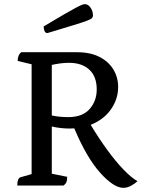

<svg xmlns="http://www.w3.org/2000/svg" viewBox="-20 -892 699 923"><path d="M63 0Q63 -35 79 -40L132 -55V-583L65 -599Q65 -628 82 -641H349Q414 -641 458 -618.5Q502 -596 525 -558Q548 -520 548 -474Q548 -416 513.5 -366.5Q479 -317 416 -292Q455 -227 495.5 -171.5Q536 -116 573.5 -77Q611 -38 641 -21Q627 -8 609 1.5Q591 11 573 11Q527 11 462 -61Q397 -133 337 -275Q326 -274 315 -274Q295 -274 272 -276.5Q249 -279 229 -284V-57L303 -42Q303 -26 299.5 -17Q296 -8 285 0ZM312 -590Q289 -590 268 -587Q247 -584 229 -580V-337Q245 -333 266.5 -331Q288 -329 308 -329Q377 -329 411 -368Q445 -407 445 -462Q445 -524 409.5 -557Q374 -590 312 -590ZM208 -733Q198 -733 194 -743Q190 -753 190 -765Q248 -800 284.5 -821Q321 -842 341.5 -853Q362 -864 372 -868Q382 -872 388 -872Q404 -872 415.5 -855Q427 -838 427 -817Q427 -810 421.5 -804.5Q416 -799 396 -791.5Q376 -784 331.5 -770.5Q287 -757 208 -733Z"/></svg>

Font: Petrona Medium
Style: Regular
Weight: 500
Designer: Ringo R. Seeber
Foundry: Ringo R. Seeber
Version: Version 2.001; ttfautohint (v1.8.3)